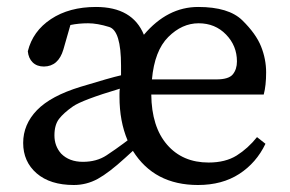

<svg xmlns="http://www.w3.org/2000/svg" viewBox="-20 -511 824 546"><path d="M730 -242.2H410.2Q411.1 -150.4 455.1 -99.6Q499 -48.8 573.2 -48.8Q621.1 -48.8 653.1 -68.8Q685.1 -88.9 710.9 -121.1L734.9 -102.1Q709 -47.9 660.4 -16.4Q611.8 15.1 543 15.1Q418.5 15.1 357.9 -82L335.9 -62Q290 -20 258.1 -2.4Q226.1 15.1 189.9 15.1Q122.6 15.1 84.2 -18.1Q45.9 -51.3 45.9 -104.5Q45.9 -157.2 85.2 -197.8Q124.5 -238.3 209.2 -264.2Q293.9 -290 324.2 -296.9V-324.2Q324.2 -423.8 290.5 -434.3Q256.8 -444.8 230.5 -444.8Q204.1 -444.8 180.2 -439.9L160.2 -370.1Q146 -322.3 105 -321.8Q85 -321.8 73 -333.5Q61 -345.2 59.1 -365.2Q73.2 -422.4 125 -456.8Q176.8 -491.2 252.9 -491.2Q356.9 -491.2 389.2 -412.1Q456.1 -491.2 543.5 -491.2Q630.4 -491.2 669.2 -453.1Q708 -415 722.4 -378.9Q736.8 -342.8 736.8 -305.2Q736.8 -267.6 730 -242.2ZM595.2 -285.2Q630.4 -285.2 642.1 -299.6Q653.8 -314 653.8 -336.4Q653.8 -380.9 622.8 -412.8Q591.8 -444.8 544.9 -444.8Q497.6 -444.8 458.5 -405.8Q419.4 -366.7 412.1 -285.2ZM319.8 -235.8V-244.1Q319.8 -252.9 320.8 -258.8Q213.4 -226.6 187.3 -208.3Q161.1 -189.9 147.9 -172.9Q134.8 -155.8 134.8 -126Q134.8 -95.7 153.8 -74.2Q176.8 -50.8 215.8 -50.8Q254.9 -50.8 283 -69.3Q311 -87.9 331.1 -103L342.8 -111.8Q319.8 -166 319.8 -235.8Z"/></svg>

Font: SourceSerifPro-Regular
Style: Regular
Weight: 400
Designer: Frank Grießhammer
Foundry: Adobe Systems Incorporated
Version: Version 1.014;PS Version 1.0;hotconv 1.0.73;makeotf.lib2.5.5